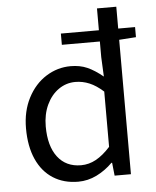

<svg xmlns="http://www.w3.org/2000/svg" viewBox="-52 -756 659 813"><g transform="rotate(-5 277.5 -350.0)"><path d="M472.7 -571.3V0H403.3L397.5 -55.2H394.5Q364.3 -24.9 326.7 -6.3Q289.1 12.2 248 12.2Q187 12.2 141.6 -16.6Q96.2 -45.4 71.5 -100.3Q46.9 -155.3 46.9 -231.9Q46.9 -304.7 75.9 -360.8Q105 -417 153.3 -447.5Q201.7 -478 257.8 -478Q297.4 -478 328.4 -464.4Q359.4 -450.7 394.5 -421.9L390.6 -504.9V-571.3H229V-619.1H390.6V-711.9H472.7V-619.1H544.4V-576.2ZM272 -409.7Q232.9 -409.7 200.7 -387.2Q168.5 -364.7 149.7 -324.5Q130.9 -284.2 130.9 -232.9Q130.9 -149.4 166.5 -102.8Q202.1 -56.2 266.1 -56.2Q299.3 -56.2 329.6 -72.8Q359.9 -89.4 390.6 -123.5V-358.4Q360.4 -385.7 331.5 -397.7Q302.7 -409.7 272 -409.7Z"/></g></svg>

Font: Varta
Style: Regular
Weight: 400
Designer: Joana Correia, Viktoriya Grabowska, Eben Sorkin
Foundry: Sorkin Type
Version: Version 1.002; ttfautohint (v1.3) -l 8 -r 24 -G 200 -x 12 -H